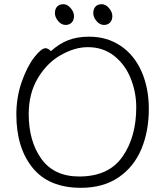

<svg xmlns="http://www.w3.org/2000/svg" viewBox="-20 -883 785 916"><path d="M425 -820Q425 -840 435.5 -851.5Q446 -863 466 -863Q484 -863 500 -844.5Q516 -826 516 -806Q516 -787 505 -775.5Q494 -764 476 -764Q456 -764 440.5 -782.5Q425 -801 425 -820ZM197 -653Q209 -653 223 -639Q263 -675 306 -691.5Q349 -708 405 -708Q491 -708 556 -664Q621 -620 655.5 -541.5Q690 -463 690 -363Q690 -257 654.5 -172Q619 -87 546 -37Q473 13 366 13Q213 13 135.5 -82.5Q58 -178 58 -337Q58 -419 83.5 -492Q109 -565 143 -609Q177 -653 197 -653ZM358 -41Q498 -41 564 -135Q630 -229 630 -371Q630 -443 603.5 -509Q577 -575 524.5 -616.5Q472 -658 399 -658Q337 -658 270.5 -620.5Q204 -583 160.5 -510Q117 -437 117 -339Q117 -209 177.5 -125Q238 -41 358 -41ZM283 -863Q301 -863 317 -844.5Q333 -826 333 -806Q333 -787 322 -775.5Q311 -764 293 -764Q273 -764 257.5 -782.5Q242 -801 242 -820Q242 -840 252.5 -851.5Q263 -863 283 -863Z"/></svg>

Font: JyunsaiKaai Light
Style: Regular
Weight: 300
Designer: Fontworks Inc.
Version: Version 0.030;April 7, 2024;FontCreator 14.0.0.2901 64-bit